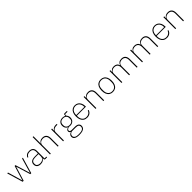

<svg xmlns="http://www.w3.org/2000/svg" viewBox="681 -3155 5781 5781"><g transform="rotate(-45 3572.0 -264.0)"><path d="M184 0 34 -508H69L155 -215L205 -36H208L262 -215L351 -508H385L475 -215L529 -36H532L582 -215L667 -508H701L551 0H508L418 -294L369 -456H366L317 -294L227 0Z M1225 0H1156Q1141 0 1131 -5.5Q1121 -11 1117 -21.5Q1113 -32 1113 -47V-93L1128 -79H1109Q1091 -40 1052.5 -14Q1014 12 947 12Q868 12 825 -26Q782 -64 782 -133Q782 -177 801 -210Q820 -243 863 -261.5Q906 -280 979 -280H1112V-348Q1112 -421 1077 -455.5Q1042 -490 973 -490Q918 -490 882 -467.5Q846 -445 825 -399L800 -416Q821 -463 862.5 -491.5Q904 -520 974 -520Q1059 -520 1103 -476.5Q1147 -433 1147 -352V-31H1225ZM1112 -252H979Q895 -252 857 -223.5Q819 -195 819 -148V-120Q819 -71 856 -45Q893 -19 950 -19Q994 -19 1030.5 -33.5Q1067 -48 1089.5 -77Q1112 -106 1112 -148Z M1348 0V-740H1383V-430H1386Q1402 -467 1439 -493.5Q1476 -520 1542 -520Q1625 -520 1670 -470.5Q1715 -421 1715 -326V0H1680V-320Q1680 -407 1642.5 -448Q1605 -489 1534 -489Q1495 -489 1460.5 -475Q1426 -461 1404.5 -432.5Q1383 -404 1383 -361V0Z M1942 0H1907V-508H1942V-419H1946Q1957 -444 1976 -464Q1995 -484 2026 -496Q2057 -508 2102 -508H2140V-475H2095Q2054 -475 2019 -461Q1984 -447 1963 -419Q1942 -391 1942 -349Z M2634 63Q2634 114 2606 147.5Q2578 181 2524.5 196.5Q2471 212 2393 212Q2317 212 2269.5 196Q2222 180 2199.5 151Q2177 122 2177 83Q2177 38 2202.5 9.5Q2228 -19 2272 -33V-37Q2246 -46 2233.5 -63.5Q2221 -81 2221 -106Q2221 -142 2247 -162.5Q2273 -183 2307 -193V-196Q2263 -216 2239 -254.5Q2215 -293 2215 -349Q2215 -401 2236.5 -439.5Q2258 -478 2298 -499Q2338 -520 2392 -520Q2425 -520 2452 -512.5Q2479 -505 2500 -490V-530Q2500 -548 2508.5 -557.5Q2517 -567 2535 -567H2632V-536H2524V-472Q2547 -449 2559 -418Q2571 -387 2571 -349Q2571 -298 2548.5 -259.5Q2526 -221 2486 -199.5Q2446 -178 2393 -178Q2378 -178 2365 -180Q2352 -182 2338 -185Q2298 -174 2275.5 -156Q2253 -138 2253 -111Q2253 -90 2271.5 -74.5Q2290 -59 2338 -59H2467Q2555 -59 2594.5 -26Q2634 7 2634 63ZM2600 65Q2600 22 2570.5 -2Q2541 -26 2465 -26H2306Q2264 -15 2238 10.5Q2212 36 2212 79Q2212 124 2252.5 153Q2293 182 2365 182H2420Q2501 182 2550.5 154Q2600 126 2600 65ZM2393 -208Q2459 -208 2496 -242.5Q2533 -277 2533 -331V-367Q2533 -422 2496 -456.5Q2459 -491 2393 -491Q2326 -491 2289.5 -456.5Q2253 -422 2253 -367V-331Q2253 -277 2290 -242.5Q2327 -208 2393 -208Z M2925 12Q2858 12 2809.5 -19Q2761 -50 2734.5 -109Q2708 -168 2708 -254Q2708 -340 2734 -399.5Q2760 -459 2807.5 -489.5Q2855 -520 2922 -520Q2984 -520 3031 -489Q3078 -458 3104.5 -401.5Q3131 -345 3131 -268V-252H2745V-225Q2745 -132 2792.5 -75.5Q2840 -19 2926 -19Q2986 -19 3028.5 -48.5Q3071 -78 3093 -135L3120 -120Q3098 -60 3048 -24Q2998 12 2925 12ZM2922 -490Q2866 -490 2826.5 -464.5Q2787 -439 2766 -392.5Q2745 -346 2745 -284V-280H3093V-286Q3093 -348 3071.5 -393.5Q3050 -439 3011.5 -464.5Q2973 -490 2922 -490Z M3323 0H3288V-508H3323V-430H3326Q3342 -467 3379 -493.5Q3416 -520 3482 -520Q3565 -520 3610 -470.5Q3655 -421 3655 -326V0H3620V-320Q3620 -407 3582.5 -448Q3545 -489 3474 -489Q3435 -489 3400.5 -475Q3366 -461 3344.5 -432.5Q3323 -404 3323 -361Z M4019 12Q3953 12 3904.5 -19Q3856 -50 3830 -109Q3804 -168 3804 -254Q3804 -341 3830 -400Q3856 -459 3904.5 -489.5Q3953 -520 4019 -520Q4086 -520 4134.5 -489.5Q4183 -459 4209 -400Q4235 -341 4235 -254Q4235 -168 4209 -109Q4183 -50 4134.5 -19Q4086 12 4019 12ZM4019 -19Q4103 -19 4150 -74.5Q4197 -130 4197 -227V-281Q4197 -379 4150 -434Q4103 -489 4019 -489Q3936 -489 3889 -434Q3842 -379 3842 -281V-227Q3842 -130 3889 -74.5Q3936 -19 4019 -19Z M4427 0H4392V-508H4427V-430H4430Q4445 -466 4480 -493Q4515 -520 4580 -520Q4640 -520 4681 -492.5Q4722 -465 4739 -410H4742Q4756 -457 4796.5 -488.5Q4837 -520 4906 -520Q4990 -520 5034 -470.5Q5078 -421 5078 -326V0H5043V-321Q5043 -407 5006.5 -448Q4970 -489 4899 -489Q4860 -489 4827 -474.5Q4794 -460 4773.5 -431.5Q4753 -403 4753 -360V0H4718V-321Q4718 -407 4681 -448Q4644 -489 4574 -489Q4536 -489 4502 -475Q4468 -461 4447.5 -432.5Q4427 -404 4427 -361Z M5305 0H5270V-508H5305V-430H5308Q5323 -466 5358 -493Q5393 -520 5458 -520Q5518 -520 5559 -492.5Q5600 -465 5617 -410H5620Q5634 -457 5674.5 -488.5Q5715 -520 5784 -520Q5868 -520 5912 -470.5Q5956 -421 5956 -326V0H5921V-321Q5921 -407 5884.5 -448Q5848 -489 5777 -489Q5738 -489 5705 -474.5Q5672 -460 5651.5 -431.5Q5631 -403 5631 -360V0H5596V-321Q5596 -407 5559 -448Q5522 -489 5452 -489Q5414 -489 5380 -475Q5346 -461 5325.5 -432.5Q5305 -404 5305 -361Z M6322 12Q6255 12 6206.5 -19Q6158 -50 6131.5 -109Q6105 -168 6105 -254Q6105 -340 6131 -399.5Q6157 -459 6204.5 -489.5Q6252 -520 6319 -520Q6381 -520 6428 -489Q6475 -458 6501.5 -401.5Q6528 -345 6528 -268V-252H6142V-225Q6142 -132 6189.5 -75.5Q6237 -19 6323 -19Q6383 -19 6425.5 -48.5Q6468 -78 6490 -135L6517 -120Q6495 -60 6445 -24Q6395 12 6322 12ZM6319 -490Q6263 -490 6223.5 -464.5Q6184 -439 6163 -392.5Q6142 -346 6142 -284V-280H6490V-286Q6490 -348 6468.5 -393.5Q6447 -439 6408.5 -464.5Q6370 -490 6319 -490Z M6720 0H6685V-508H6720V-430H6723Q6739 -467 6776 -493.5Q6813 -520 6879 -520Q6962 -520 7007 -470.5Q7052 -421 7052 -326V0H7017V-320Q7017 -407 6979.5 -448Q6942 -489 6871 -489Q6832 -489 6797.5 -475Q6763 -461 6741.5 -432.5Q6720 -404 6720 -361Z"/></g></svg>

Font: IBM Plex Sans ExtraLight
Style: Regular
Weight: 250
Designer: Mike Abbink, Paul van der Laan, Pieter van Rosmalen
Foundry: Bold Monday
Version: Version 3.201